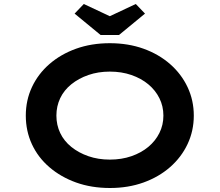

<svg xmlns="http://www.w3.org/2000/svg" viewBox="-20 -930 1098 960"><path d="M530 10Q437 10 360.5 -17.5Q284 -45 227 -94Q170 -143 139.5 -209Q109 -275 109 -352Q109 -429 140 -495Q171 -561 227.5 -610Q284 -659 360.5 -686.5Q437 -714 529 -714Q621 -714 697.5 -686.5Q774 -659 830.5 -609.5Q887 -560 918 -494Q949 -428 949 -352Q949 -276 918 -210Q887 -144 830.5 -94.5Q774 -45 697.5 -17.5Q621 10 530 10ZM529 -132Q588 -132 637 -149Q686 -166 721.5 -195.5Q757 -225 777 -265Q797 -305 797 -352Q797 -399 777 -439Q757 -479 721.5 -508.5Q686 -538 637 -555Q588 -572 529 -572Q471 -572 422 -555Q373 -538 336.5 -508.5Q300 -479 281 -439Q262 -399 262 -352Q262 -305 281 -265Q300 -225 336.5 -195.5Q373 -166 422 -149Q471 -132 529 -132ZM483 -755 353 -862 399 -910 544 -842H514L659 -910L705 -862L575 -755Z"/></svg>

Font: Lexend Tera SemiBold
Style: Regular
Weight: 600
Version: Version 1.007